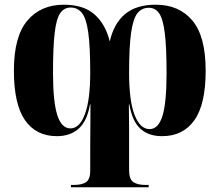

<svg xmlns="http://www.w3.org/2000/svg" viewBox="-20 -568 933 815"><path d="M281 227V217H294Q328 217 345.5 205Q363 193 363 156V53Q363 26 363.5 -20.5Q364 -67 364 -125H362Q350 -54 314 -22Q278 10 222 10Q133 10 86 -58Q39 -126 39 -268Q39 -413 96 -480.5Q153 -548 251 -548Q335 -548 381.5 -506.5Q428 -465 446 -392Q463 -468 510.5 -508Q558 -548 641 -548Q740 -548 796.5 -481Q853 -414 853 -268Q853 -125 805 -57.5Q757 10 668 10Q610 10 575.5 -22Q541 -54 529 -125H527Q528 -67 528 -20.5Q528 26 528 53V154Q528 193 546 205Q564 217 597 217H611V227ZM279 -23Q318 -23 340.5 -83.5Q363 -144 363 -259Q363 -371 354.5 -431Q346 -491 327.5 -513.5Q309 -536 280 -536Q252 -536 235.5 -512Q219 -488 212 -427.5Q205 -367 205 -258Q205 -137 223 -80Q241 -23 279 -23ZM615 -20Q652 -20 669.5 -75.5Q687 -131 687 -258Q687 -367 679.5 -427.5Q672 -488 655.5 -511.5Q639 -535 612 -535Q582 -535 563.5 -512Q545 -489 536.5 -429Q528 -369 528 -259Q528 -139 551.5 -79.5Q575 -20 615 -20Z"/></svg>

Font: Noto Serif Display SemiCondensed ExtraBold
Style: Regular
Weight: 800
Width: 4
Designer: Monotype Design Team
Foundry: Monotype Imaging Inc.
Version: Version 2.009